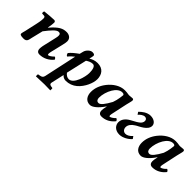

<svg xmlns="http://www.w3.org/2000/svg" viewBox="103 -1351 2449 2449"><g transform="rotate(45 1327.5 -126.5)"><path d="M140 -243 102 -72C97 -52 89 -27 89 -17C89 -1 99 10 155 10C216 10 214 -33 224 -72L262 -228C325 -310 376 -369 412 -369C433 -369 447 -364 447 -333C447 -319 446 -309 438 -275L401 -115C393 -83 388 -41 394 -23C402 -3 413 10 443 10C513 10 582 -23 628 -82C625 -91 613 -110 599 -110C573 -80 539 -63 529 -63C512 -63 519 -98 525 -124L563 -283C571 -318 576 -341 576 -359C576 -419 526 -439 487 -439C423 -439 370 -417 278 -309L276 -311C285 -353 289 -395 289 -412C289 -426 278 -436 265 -436C233 -436 146 -429 99 -423C92 -415 91 -394 97 -385L137 -382C151 -381 155 -364 155 -352C155 -341 155 -309 140 -243Z M930 -404C934 -422 943 -452 943 -464C943 -481 933 -491 901 -491C863 -491 821 -447 812 -409L800 -360C750 -324 713 -294 685 -259C689 -245 695 -223 713 -223C735 -252 757 -270 785 -293L689 151C683 179 668 191 636 196L617 199C612 200 607 201 607 207V236L609 238C609 238 720 233 756 233C795 233 863 235 863 235L865 233V203C865 198 863 196 859 195L840 192C825 190 799 185 807 151L846 -23C861 -7 881 10 917 10C972 10 1026 -10 1067 -45C1144 -111 1189 -220 1189 -289C1189 -373 1145 -439 1045 -439C994 -439 957 -420 930 -404ZM1061 -273C1061 -207 1016 -32 929 -32C903 -32 876 -46 855 -75L919 -354C944 -370 973 -388 1011 -388C1053 -388 1061 -322 1061 -273Z M1677 -436C1659 -436 1636 -431 1618 -431C1612 -431 1607 -432 1602 -433C1575 -436 1577 -439 1537 -439C1453 -439 1373 -386 1318 -316C1273 -259 1244 -192 1244 -118C1244 -49 1278 10 1351 10C1394 10 1456 -38 1516 -127L1520 -125L1515 -107C1510 -86 1507 -64 1507 -47C1507 -38 1508 -29 1510 -23C1518 -3 1530 10 1560 10C1630 10 1692 -23 1738 -82C1735 -91 1723 -110 1709 -110C1683 -80 1649 -63 1639 -63C1631 -63 1628 -71 1628 -81C1628 -94 1632 -110 1635 -124L1677 -320C1686 -360 1698 -398 1698 -415C1698 -429 1690 -436 1677 -436ZM1534 -226C1485 -136 1445 -85 1413 -85C1382 -85 1369 -108 1369 -138C1369 -196 1389 -263 1420 -315C1449 -363 1489 -397 1532 -397C1553 -397 1564 -391 1566 -378C1566 -378 1559 -290 1534 -226Z M1872 -332C1892 -357 1926 -382 1955 -382C1981 -382 1995 -365 1995 -342C1995 -296 1950 -269 1883 -234L1856 -219C1804 -190 1765 -148 1765 -91C1765 -44 1802 12 1885 12C1944 12 2012 -27 2048 -70L2025 -102C1998 -71 1964 -50 1934 -50C1897 -50 1875 -78 1875 -114C1875 -151 1901 -187 1945 -214L1963 -225C1990 -241 2105 -288 2105 -364C2105 -406 2064 -442 1999 -442C1935 -442 1879 -395 1850 -364Z M2594 -436C2576 -436 2553 -431 2535 -431C2529 -431 2524 -432 2519 -433C2492 -436 2494 -439 2454 -439C2370 -439 2290 -386 2235 -316C2190 -259 2161 -192 2161 -118C2161 -49 2195 10 2268 10C2311 10 2373 -38 2433 -127L2437 -125L2432 -107C2427 -86 2424 -64 2424 -47C2424 -38 2425 -29 2427 -23C2435 -3 2447 10 2477 10C2547 10 2609 -23 2655 -82C2652 -91 2640 -110 2626 -110C2600 -80 2566 -63 2556 -63C2548 -63 2545 -71 2545 -81C2545 -94 2549 -110 2552 -124L2594 -320C2603 -360 2615 -398 2615 -415C2615 -429 2607 -436 2594 -436ZM2451 -226C2402 -136 2362 -85 2330 -85C2299 -85 2286 -108 2286 -138C2286 -196 2306 -263 2337 -315C2366 -363 2406 -397 2449 -397C2470 -397 2481 -391 2483 -378C2483 -378 2476 -290 2451 -226Z"/></g></svg>

Font: Libertinus Serif
Style: Bold Italic
Weight: 700
Italic angle: -12°
Designer: Philipp H. Poll, Khaled Hosny
Foundry: Caleb Maclennan
Version: Version 7.050;RELEASE